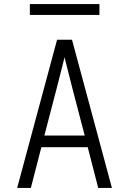

<svg xmlns="http://www.w3.org/2000/svg" viewBox="-20 -932 640 952"><path d="M65 0 263 -735H337L535 0H467L415 -202H185L133 0ZM200 -260H400L340 -490Q330 -529 320 -568.5Q310 -608 300 -648Q290 -608 280 -568.5Q270 -529 260 -490ZM128 -858V-912H473V-858Z"/></svg>

Font: Iosevka Light Extended
Style: Regular
Weight: 300
Width: 7
Monospace: yes
Designer: Belleve Invis
Foundry: Belleve Invis
Version: Version 32.5.0; ttfautohint (v1.8.4)